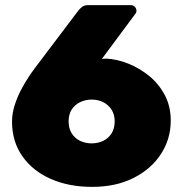

<svg xmlns="http://www.w3.org/2000/svg" viewBox="-20 -720 711 750"><path d="M340 10Q249 10 178.5 -21Q108 -52 67.5 -109.5Q27 -167 27 -245Q27 -276 37 -308Q47 -340 62 -368.5Q77 -397 92 -419.5Q107 -442 117 -455L287 -680Q291 -685 300 -692.5Q309 -700 324 -700H491Q500 -700 506.5 -693.5Q513 -687 513 -678Q513 -674 511.5 -670.5Q510 -667 508 -665L378 -490Q382 -490 387.5 -490.5Q393 -491 396 -491Q437 -489 481 -471.5Q525 -454 562.5 -423.5Q600 -393 623.5 -349Q647 -305 647 -249Q647 -177 608.5 -118Q570 -59 501 -24.5Q432 10 340 10ZM338 -160Q362 -160 382.5 -169.5Q403 -179 415.5 -198.5Q428 -218 428 -246Q428 -273 415.5 -292Q403 -311 383 -321Q363 -331 338 -331Q314 -331 293 -321Q272 -311 260 -292Q248 -273 248 -246Q248 -218 260.5 -198.5Q273 -179 293.5 -169.5Q314 -160 338 -160Z"/></svg>

Font: Rubik ExtraBold
Style: Regular
Weight: 800
Designer: Hubert and Fischer
Foundry: Hubert and Fischer
Version: Version 2.300;gftools[0.9.30]